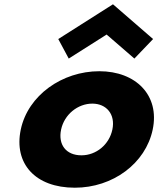

<svg xmlns="http://www.w3.org/2000/svg" viewBox="-20 -860 738 895"><path d="M251.6 -678 300.4 -587 477 -699 606.4 -587 693.6 -678 506.6 -840ZM76.8 -256C110.5 -416 270 -528 443 -528C613 -528 725.5 -416 691.8 -256C658.6 -98 505.8 15 328.8 15C143.8 15 43.6 -98 76.8 -256ZM264.8 -256C250.1 -186 287.6 -136 359.6 -136C428.6 -136 489.1 -186 503.8 -256C518.8 -327 476.3 -377 410.3 -377C343.3 -377 279.8 -327 264.8 -256Z"/></svg>

Font: Hussar
Style: BdOblTwo
Weight: 700
Foundry: Cannot Into Space Fonts
Version: Version 2.00